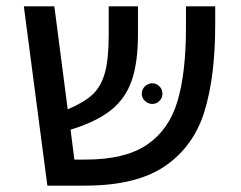

<svg xmlns="http://www.w3.org/2000/svg" viewBox="-20 -584 757 604"><path d="M657 -564V-506Q657 -343 623 -233Q589 -123 499 -61.5Q409 0 247 0H129L55 -564H151L193 -240Q245 -262 271.5 -287Q298 -312 310 -355Q322 -398 322 -476V-564H414V-476Q414 -386 394 -329.5Q374 -273 328.5 -237Q283 -201 202 -176L214 -82H250Q373 -82 442 -128.5Q511 -175 538 -264.5Q565 -354 565 -497V-564ZM426 -289Q426 -303 436 -312.5Q446 -322 459 -322Q472 -322 481.5 -312.5Q491 -303 491 -289Q491 -276 481.5 -266.5Q472 -257 459 -257Q446 -257 436 -266.5Q426 -276 426 -289Z"/></svg>

Font: FiraGOUPP
Style: Medium
Weight: 400
Designer: bBox Type
Foundry: bBox Type GmbH
Version: Version 1.001